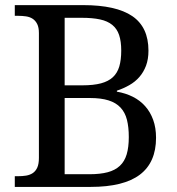

<svg xmlns="http://www.w3.org/2000/svg" viewBox="-20 -734 694 754"><path d="M563 -535.2Q563 -501.5 553.5 -476.1Q543.9 -450.7 527.3 -431.6Q510.7 -412.6 488 -399.7Q465.3 -386.7 439 -377.9V-374Q473.1 -368.2 501.5 -354Q529.8 -339.8 550 -317.1Q570.3 -294.4 581.5 -263.4Q592.8 -232.4 592.8 -192.9Q592.8 -96.2 529.3 -48.1Q465.8 0 335.9 0H38.1V-42H50.8Q67.9 -42 82.8 -44.4Q97.7 -46.9 108.9 -54.4Q120.1 -62 126.5 -76.2Q132.8 -90.3 132.8 -113.8V-604Q132.8 -626 126.2 -639.4Q119.6 -652.8 108.4 -660.2Q97.2 -667.5 82.3 -669.7Q67.4 -671.9 50.8 -671.9H38.1V-713.9H306.2Q436 -713.9 499.5 -670.7Q563 -627.4 563 -535.2ZM233.9 -49.8H331.1Q373.5 -49.8 402.8 -57.6Q432.1 -65.4 450.7 -82.8Q469.2 -100.1 477.5 -127.9Q485.8 -155.8 485.8 -195.8Q485.8 -234.9 478.5 -263.7Q471.2 -292.5 453.4 -311.5Q435.5 -330.6 406.2 -339.8Q377 -349.1 333 -349.1H233.9ZM233.9 -398.9H303.2Q347.2 -398.9 376.5 -406.7Q405.8 -414.6 423.3 -430.9Q440.9 -447.3 448.5 -473.1Q456.1 -499 456.1 -535.2Q456.1 -571.8 447.8 -596.4Q439.5 -621.1 420.9 -636.2Q402.3 -651.4 372.8 -657.7Q343.3 -664.1 300.8 -664.1H233.9Z"/></svg>

Font: Droid-TTFautohint Serif
Style: Regular
Weight: 400
Foundry: Ascender Corporation
Version: Version 1.00; ttfautohint (v1.00rc1.4-1a1c-dirty) -l 8 -r 50